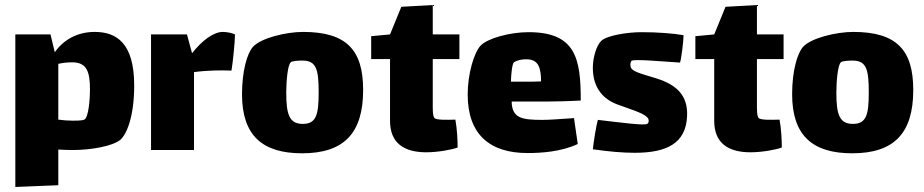

<svg xmlns="http://www.w3.org/2000/svg" viewBox="-20 -597 3678 764"><path d="M357 -470C286 -470 231 -437 198 -389L181 -460H41V147L212 140V-2C232 -1 251 0 269 0C345 0 428 -16 458 -40C482 -60 514 -128 514 -257C514 -426 443 -470 357 -470ZM317 -122C309 -116 276 -116 240 -118L212 -121V-343C234 -348 253 -349 268 -349C329 -349 338 -305 338 -239C338 -205 333 -134 317 -122Z M866 -470C830 -470 783 -435 745 -386H744L724 -460H581V0H752V-310C801 -317 865 -318 901 -316C906 -343 915 -430 915 -460C906 -465 884 -470 866 -470Z M1182 13C1348 13 1425 -66 1425 -239C1425 -397 1360 -470 1186 -470C1119 -470 1018 -446 986 -410C964 -385 943 -316 943 -222C943 -57 1025 13 1182 13ZM1185 -104C1132 -104 1119 -140 1119 -228C1119 -276 1125 -339 1137 -349C1142 -355 1171 -356 1183 -356C1239 -356 1248 -321 1248 -229C1248 -142 1239 -104 1185 -104Z M1702 -362H1808V-460H1702V-577L1577 -570L1532 -460L1457 -453V-362H1532V-116C1532 -29 1586 9 1676 9C1722 9 1777 -1 1801 -10C1801 -36 1799 -84 1792 -121C1759 -120 1717 -119 1709 -127C1701 -135 1702 -167 1702 -189Z M2138 -120C2058 -120 2017 -126 2016 -193H2158C2177 -193 2240 -194 2291 -197C2291 -364 2271 -469 2083 -469C2010 -469 1920 -445 1892 -415C1866 -387 1841 -303 1841 -221C1841 -62 1929 12 2079 12C2134 12 2213 7 2279 -24L2264 -127C2204 -123 2168 -120 2138 -120ZM2026 -350C2040 -358 2059 -362 2079 -361C2119 -359 2133 -333 2133 -273C2112 -272 2087 -272 2065 -272H2013C2014 -305 2018 -345 2026 -350Z M2592 -285C2520 -307 2493 -313 2489 -333C2487 -343 2490 -352 2493 -355C2504 -363 2619 -352 2686 -348C2691 -363 2700 -434 2700 -457C2660 -464 2597 -469 2533 -469C2477 -469 2394 -456 2372 -434C2353 -415 2339 -368 2339 -327C2339 -243 2385 -201 2435 -182C2474 -167 2540 -148 2554 -131C2564 -125 2563 -107 2555 -104C2542 -97 2453 -109 2359 -120C2352 -96 2342 -31 2339 -3C2401 6 2457 11 2506 11C2632 11 2709 -26 2714 -134C2718 -215 2675 -259 2592 -285Z M2992 -362H3098V-460H2992V-577L2867 -570L2822 -460L2747 -453V-362H2822V-116C2822 -29 2876 9 2966 9C3012 9 3067 -1 3091 -10C3091 -36 3089 -84 3082 -121C3049 -120 3007 -119 2999 -127C2991 -135 2992 -167 2992 -189Z M3371 13C3537 13 3614 -66 3614 -239C3614 -397 3549 -470 3375 -470C3308 -470 3207 -446 3175 -410C3153 -385 3132 -316 3132 -222C3132 -57 3214 13 3371 13ZM3374 -104C3321 -104 3308 -140 3308 -228C3308 -276 3314 -339 3326 -349C3331 -355 3360 -356 3372 -356C3428 -356 3437 -321 3437 -229C3437 -142 3428 -104 3374 -104Z"/></svg>

Font: FilmFarsi Display
Style: Regular
Weight: 400
Designer: Borna Izadpanah
Foundry: Borna Izadpanah
Version: Version 1.000;PS 001.000;hotconv 1.0.88;makeotf.lib2.5.64775